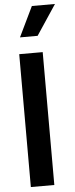

<svg xmlns="http://www.w3.org/2000/svg" viewBox="-64 -1015 407 1047"><g transform="rotate(-5 139.5 -491.5)"><path d="M189.6 -727.3V0H61.1V-727.3ZM73.2 -818.2 152.7 -983H279.1L169.7 -818.2Z"/></g></svg>

Font: Riot Sans
Style: Regular
Weight: 400
Designer: Rasmus Andersson
Foundry: rsms
Version: Version 3.005